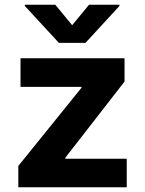

<svg xmlns="http://www.w3.org/2000/svg" viewBox="-20 -792 612 812"><path d="M57.5 0V-90.2L324.6 -420.8V-424.7H66.8V-545.5H506.7V-447.1L256 -124.6V-120.7H516V0ZM213.8 -772 285.2 -685.4 356.5 -772H485.4V-767L341.6 -610.8H229L84.9 -767V-772Z"/></svg>

Font: InterMG
Style: Bold
Weight: 700
Designer: Rasmus Andersson
Foundry: rsms
Version: Version 3.019;December 26, 2023;FontCreator 15.0.0.2955 64-b